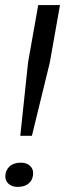

<svg xmlns="http://www.w3.org/2000/svg" viewBox="-20 -732 257 758"><path d="M49.8 5.9Q27.8 5.9 14.4 -5.9Q1 -17.6 1 -35.2Q1 -59.1 17.3 -74.5Q33.7 -89.8 62 -89.8Q84.5 -89.8 97.7 -78.1Q110.8 -66.4 110.8 -48.8Q110.8 -23.9 94.7 -9Q78.6 5.9 49.8 5.9ZM106 -195.8H60.1L90.8 -485.8L130.9 -711.9H216.8L176.8 -485.8Z"/></svg>

Font: Creato Display
Style: Italic
Weight: 400
Italic angle: -10°
Version: Version 1.000